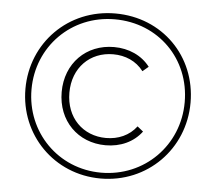

<svg xmlns="http://www.w3.org/2000/svg" viewBox="-51 -759 921 818"><g transform="rotate(5 409.5 -350.0)"><path d="M408 -22C224 -22 82 -167 82 -350C82 -533 224 -678 410 -678C597 -678 737 -537 737 -352C737 -167 593 -22 408 -22ZM417 -140C480 -140 536 -165 571 -212L546 -232C515 -191 468 -171 416 -171C317 -171 244 -243 244 -350C244 -457 317 -529 416 -529C468 -529 515 -509 546 -468L571 -489C536 -535 480 -560 417 -560C298 -560 211 -473 211 -350C211 -227 298 -140 417 -140ZM408 3C607 3 762 -153 762 -352C762 -551 611 -703 410 -703C209 -703 56 -547 56 -350C56 -153 209 3 408 3Z"/></g></svg>

Font: Montserrat-Alt1 ExtLt
Style: Regular
Weight: 200
Designer: Differentunic
Foundry: Differentunic
Version: Version 7.222